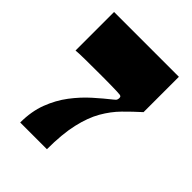

<svg xmlns="http://www.w3.org/2000/svg" viewBox="-197 -815 930 930"><g transform="rotate(45 267.5 -350.0)"><path d="M99 0Q99 -76 122 -136.5Q145 -197 181.5 -245Q218 -293 260 -330.5Q302 -368 340 -398Q351 -406 353 -412Q355 -418 355 -423Q355 -430 352.5 -432.5Q350 -435 345 -436Q341 -437 324.5 -437.5Q308 -438 286 -438.5Q264 -439 241 -439Q218 -439 201 -439Q150 -439 105 -438.5Q60 -438 42 -436V-700H486V-458Q446 -422 409 -384.5Q372 -347 343.5 -297.5Q315 -248 298.5 -176Q282 -104 282 0Z"/></g></svg>

Font: Ojuju ExtraLight ExtraBold
Style: Regular
Weight: 800
Version: Version 1.000